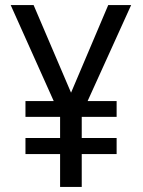

<svg xmlns="http://www.w3.org/2000/svg" viewBox="-20 -734 560 754"><path d="M259 -370 112 -714H22L191 -337H80V-275H216V-192H80V-129H216V0H301V-129H438V-192H301V-275H438V-337H324L495 -714H405Z"/></svg>

Font: Noto Sans Georgian SemiCondensed
Style: Regular
Weight: 400
Width: 4
Designer: Monotype Design Team, Akaki Razmadze
Foundry: Google LLC
Version: Version 2.005